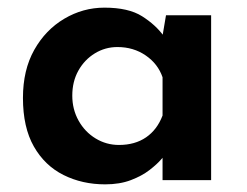

<svg xmlns="http://www.w3.org/2000/svg" viewBox="-20 -471 646 502"><path d="M255 11Q195 11 146 -13.5Q97 -38 68.5 -88Q40 -138 40 -215Q40 -288 69.5 -340.5Q99 -393 148 -422Q197 -451 253 -451Q316 -451 351.5 -428.5Q387 -406 408 -377L402 -360L414 -431H532V0H405V-99L416 -70Q413 -68 402 -55Q391 -42 371 -26.5Q351 -11 322 0Q293 11 255 11ZM291 -92Q333 -92 362 -112Q391 -132 405 -169V-269Q393 -304 361 -326Q329 -348 287 -348Q255 -348 228 -331.5Q201 -315 185 -286.5Q169 -258 169 -221Q169 -185 185.5 -155.5Q202 -126 230 -109Q258 -92 291 -92Z"/></svg>

Font: Reem Kufi Fun SemiBold
Style: Regular
Weight: 600
Designer: Khaled Hosny
Version: Version 1.005